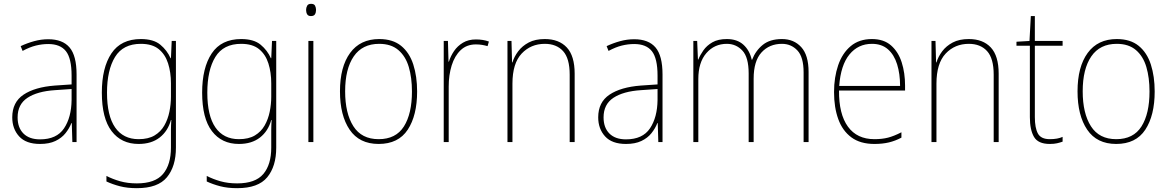

<svg xmlns="http://www.w3.org/2000/svg" viewBox="-20 -808 6107 1003"><path d="M232 -603Q307 -603 343.5 -560Q380 -517 380 -419V-66H358L355 -165H353Q342 -137 322 -112Q302 -87 269.5 -71.5Q237 -56 189 -56Q116 -56 80 -95.5Q44 -135 44 -195Q44 -274 103 -313.5Q162 -353 266 -361L354 -367V-413Q354 -503 324.5 -540.5Q295 -578 232 -578Q200 -578 167.5 -570Q135 -562 98 -542L88 -567Q122 -583 158.5 -593Q195 -603 232 -603ZM267 -337Q175 -331 123.5 -297Q72 -263 72 -195Q72 -141 102.5 -110.5Q133 -80 189 -80Q276 -80 314.5 -137.5Q353 -195 354 -286V-343Z M716 -604Q782 -604 817.5 -574.5Q853 -545 871 -504H873L877 -594H899V-37Q899 61 852 118Q805 175 695 175Q645 175 606.5 165Q568 155 536 140V111Q569 128 608 139Q647 150 695 150Q790 150 831.5 101Q873 52 873 -37V-81Q873 -108 873 -129.5Q873 -151 875 -181H873Q857 -123 814 -89.5Q771 -56 704 -56Q614 -56 563 -123Q512 -190 512 -324Q512 -454 562 -529Q612 -604 716 -604ZM716 -579Q623 -579 581 -510.5Q539 -442 539 -324Q539 -203 581.5 -142Q624 -81 704 -81Q755 -81 787.5 -100.5Q820 -120 838.5 -152.5Q857 -185 865 -224.5Q873 -264 873 -303V-373Q873 -430 858 -477Q843 -524 809 -551.5Q775 -579 716 -579Z M1240 -604Q1306 -604 1341.5 -574.5Q1377 -545 1395 -504H1397L1401 -594H1423V-37Q1423 61 1376 118Q1329 175 1219 175Q1169 175 1130.5 165Q1092 155 1060 140V111Q1093 128 1132 139Q1171 150 1219 150Q1314 150 1355.5 101Q1397 52 1397 -37V-81Q1397 -108 1397 -129.5Q1397 -151 1399 -181H1397Q1381 -123 1338 -89.5Q1295 -56 1228 -56Q1138 -56 1087 -123Q1036 -190 1036 -324Q1036 -454 1086 -529Q1136 -604 1240 -604ZM1240 -579Q1147 -579 1105 -510.5Q1063 -442 1063 -324Q1063 -203 1105.5 -142Q1148 -81 1228 -81Q1279 -81 1311.5 -100.5Q1344 -120 1362.5 -152.5Q1381 -185 1389 -224.5Q1397 -264 1397 -303V-373Q1397 -430 1382 -477Q1367 -524 1333 -551.5Q1299 -579 1240 -579Z M1605 -788Q1621 -788 1626 -778Q1631 -768 1631 -756Q1631 -743 1625.5 -733.5Q1620 -724 1604 -724Q1590 -724 1584.5 -733.5Q1579 -743 1579 -756Q1579 -768 1584.5 -778Q1590 -788 1605 -788ZM1617 -594V-66H1591V-594Z M2159 -330Q2159 -205 2110 -130.5Q2061 -56 1958 -56Q1857 -56 1806.5 -130.5Q1756 -205 1756 -331Q1756 -459 1809 -531.5Q1862 -604 1961 -604Q2032 -604 2075.5 -568.5Q2119 -533 2139 -471Q2159 -409 2159 -330ZM1783 -331Q1783 -216 1826 -148.5Q1869 -81 1958 -81Q2048 -81 2090 -147.5Q2132 -214 2132 -330Q2132 -402 2115.5 -458Q2099 -514 2061 -546.5Q2023 -579 1961 -579Q1873 -579 1828 -513.5Q1783 -448 1783 -331Z M2466 -602Q2504 -602 2534 -591L2527 -567Q2513 -571 2498.5 -573.5Q2484 -576 2466 -576Q2418 -576 2386.5 -546Q2355 -516 2339.5 -466Q2324 -416 2324 -356V-66H2298V-594H2320L2323 -486H2325Q2334 -515 2352 -541.5Q2370 -568 2398.5 -585Q2427 -602 2466 -602Z M2826 -604Q2900 -604 2941 -560Q2982 -516 2982 -423V-66H2956V-418Q2956 -503 2921.5 -541Q2887 -579 2826 -579Q2753 -579 2705 -528Q2657 -477 2657 -371V-66H2631V-594H2652L2655 -482H2657Q2666 -512 2687 -540Q2708 -568 2742 -586Q2776 -604 2826 -604Z M3293 -603Q3368 -603 3404.5 -560Q3441 -517 3441 -419V-66H3419L3416 -165H3414Q3403 -137 3383 -112Q3363 -87 3330.5 -71.5Q3298 -56 3250 -56Q3177 -56 3141 -95.5Q3105 -135 3105 -195Q3105 -274 3164 -313.5Q3223 -353 3327 -361L3415 -367V-413Q3415 -503 3385.5 -540.5Q3356 -578 3293 -578Q3261 -578 3228.5 -570Q3196 -562 3159 -542L3149 -567Q3183 -583 3219.5 -593Q3256 -603 3293 -603ZM3328 -337Q3236 -331 3184.5 -297Q3133 -263 3133 -195Q3133 -141 3163.5 -110.5Q3194 -80 3250 -80Q3337 -80 3375.5 -137.5Q3414 -195 3415 -286V-343Z M4065 -604Q4127 -604 4165.5 -562Q4204 -520 4204 -432V-66H4178V-430Q4178 -510 4145.5 -544.5Q4113 -579 4065 -579Q3999 -579 3958 -534Q3917 -489 3917 -397V-66H3891V-424Q3891 -509 3858 -544Q3825 -579 3777 -579Q3712 -579 3670 -530.5Q3628 -482 3628 -395V-66H3602V-594H3622L3626 -497H3628Q3637 -520 3654.5 -545Q3672 -570 3701.5 -587Q3731 -604 3777 -604Q3831 -604 3863.5 -574.5Q3896 -545 3907 -496H3909Q3927 -543 3964.5 -573.5Q4002 -604 4065 -604Z M4535 -604Q4597 -604 4635 -570.5Q4673 -537 4690.5 -482Q4708 -427 4708 -361V-335H4363Q4362 -212 4409.5 -146.5Q4457 -81 4548 -81Q4588 -81 4619 -89Q4650 -97 4689 -117V-89Q4657 -72 4623.5 -64Q4590 -56 4548 -56Q4474 -56 4427.5 -90.5Q4381 -125 4359 -186Q4337 -247 4337 -327Q4337 -404 4358.5 -467Q4380 -530 4424 -567Q4468 -604 4535 -604ZM4535 -579Q4463 -579 4417.5 -523.5Q4372 -468 4364 -359H4682Q4682 -422 4666.5 -472Q4651 -522 4618.5 -550.5Q4586 -579 4535 -579Z M5041 -604Q5115 -604 5156 -560Q5197 -516 5197 -423V-66H5171V-418Q5171 -503 5136.5 -541Q5102 -579 5041 -579Q4968 -579 4920 -528Q4872 -477 4872 -371V-66H4846V-594H4867L4870 -482H4872Q4881 -512 4902 -540Q4923 -568 4957 -586Q4991 -604 5041 -604Z M5464 -81Q5485 -81 5501.5 -84Q5518 -87 5531 -93V-68Q5517 -63 5501.5 -59.5Q5486 -56 5464 -56Q5403 -56 5381.5 -93Q5360 -130 5360 -196V-569H5290V-590L5358 -594L5365 -724H5386V-594H5531V-569H5386V-196Q5386 -140 5402 -110.5Q5418 -81 5464 -81Z M6012 -330Q6012 -205 5963 -130.5Q5914 -56 5811 -56Q5710 -56 5659.5 -130.5Q5609 -205 5609 -331Q5609 -459 5662 -531.5Q5715 -604 5814 -604Q5885 -604 5928.5 -568.5Q5972 -533 5992 -471Q6012 -409 6012 -330ZM5636 -331Q5636 -216 5679 -148.5Q5722 -81 5811 -81Q5901 -81 5943 -147.5Q5985 -214 5985 -330Q5985 -402 5968.5 -458Q5952 -514 5914 -546.5Q5876 -579 5814 -579Q5726 -579 5681 -513.5Q5636 -448 5636 -331Z"/></svg>

Font: Noto Sans Malayalam UI SemiCondensed Thin
Style: Regular
Weight: 100
Width: 4
Designer: Jelle Bosma - Monotype Design Team
Foundry: Monotype Imaging Inc.
Version: Version 2.104; ttfautohint (v1.8.4.7-5d5b)